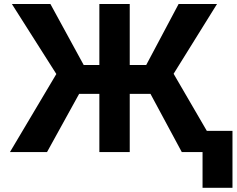

<svg xmlns="http://www.w3.org/2000/svg" viewBox="-20 -747 1162 943"><path d="M617.2 -727.3H468V-427.9H391L227.6 -727.3H38.4L256.7 -383.5L28.8 0H210.9L368.6 -285.9H468V0H617.2V-285.9H719.1L872.9 0H974.8V175.4H1121.8V-104.4H995.7L832.7 -384.6L1045.8 -727.3H857.2L698.2 -427.9H617.2Z"/></svg>

Font: Margiela Sans
Style: Bold
Weight: 700
Designer: Stefan Endress, Andreas Faust
Version: Version 1.100;FEAKit 1.0